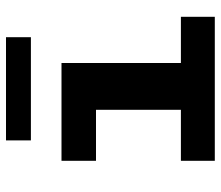

<svg xmlns="http://www.w3.org/2000/svg" viewBox="-68 -668 736 640"><g transform="rotate(-90 300.0 -348.0)"><path d="M84 0V-113H254V-396H84V-511H410V-113H564V0ZM152 -613V-696H496V-613Z"/></g></svg>

Font: Chivo Mono
Style: Bold
Weight: 700
Monospace: yes
Designer: Hector Gatti
Foundry: Omnibus-Type
Version: Version 1.008; ttfautohint (v1.8.4.7-5d5b)